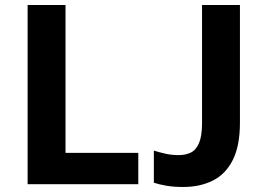

<svg xmlns="http://www.w3.org/2000/svg" viewBox="-20 -734 1061 765"><path d="M90 0V-714H241V-125H531V0ZM710 11Q672 11 643 6Q614 1 593 -6V-134Q615 -127 639.5 -121.5Q664 -116 692 -116Q719 -116 740 -126Q761 -136 773 -164Q785 -192 785 -244V-714H936V-245Q936 -153 907.5 -96.5Q879 -40 828 -14.5Q777 11 710 11Z"/></svg>

Font: Noto IKEA Simplified Chinese
Style: Bold
Weight: 700
Designer: Monotype Design Team
Foundry: Monotype Imaging Inc.
Version: Version 1.100